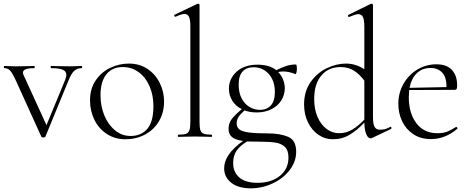

<svg xmlns="http://www.w3.org/2000/svg" viewBox="-20 -745 2556 1045"><path d="M425 -374Q400 -374 384 -359.5Q368 -345 352 -305L227 -1Q226 3 216 3Q206 3 205 -1L68 -303Q48 -347 35.5 -360.5Q23 -374 4 -374Q1 -374 1 -380Q1 -386 4 -386Q24 -386 35 -385L65 -384L128 -385Q142 -386 166 -386Q169 -386 169 -380Q169 -374 166 -374Q105 -374 105 -350Q105 -343 109 -335L233 -64L335 -311Q341 -328 341 -338Q341 -357 321.5 -365.5Q302 -374 258 -374Q256 -374 256 -380Q256 -386 258 -386Q285 -386 299 -385L359 -384L394 -385Q404 -386 425 -386Q427 -386 427 -380Q427 -374 425 -374Z M470 -198Q470 -263 501.5 -308.5Q533 -354 581.5 -376.5Q630 -399 681 -399Q739 -399 782.5 -370Q826 -341 849.5 -293.5Q873 -246 873 -193Q873 -131 844.5 -84Q816 -37 768 -12Q720 13 663 13Q606 13 562 -15.5Q518 -44 494 -92.5Q470 -141 470 -198ZM815 -167Q815 -227 794 -275.5Q773 -324 735 -352Q697 -380 648 -380Q591 -380 559 -340.5Q527 -301 527 -227Q527 -167 548 -116.5Q569 -66 606 -35.5Q643 -5 691 -5Q749 -5 782 -44Q815 -83 815 -167Z M951 -12Q980 -12 993 -17Q1006 -22 1011 -36.5Q1016 -51 1016 -81V-600Q1016 -637 1009 -653Q1002 -669 984 -669Q968 -669 936 -654H934Q930 -654 928.5 -659Q927 -664 931 -665L1054 -724Q1056 -725 1059 -725Q1061 -725 1063.5 -723Q1066 -721 1066 -718V-81Q1066 -51 1070.5 -37Q1075 -23 1088.5 -17.5Q1102 -12 1131 -12Q1134 -12 1134 -6Q1134 0 1131 0Q1109 0 1095 -1L1041 -2L987 -1Q974 0 951 0Q948 0 948 -6Q948 -12 951 -12Z M1592 81Q1592 134 1557 180Q1522 226 1464.5 253Q1407 280 1345 280Q1277 280 1238.5 249.5Q1200 219 1200 171Q1200 95 1303 22Q1264 17 1244 2Q1224 -13 1224 -44Q1224 -74 1240.5 -96Q1257 -118 1296 -151Q1263 -167 1244.5 -196.5Q1226 -226 1226 -262Q1226 -317 1268 -355Q1310 -393 1382 -393Q1446 -393 1484 -363Q1513 -378 1538 -386Q1563 -394 1591 -394Q1593 -394 1594.5 -387Q1596 -380 1596 -373Q1596 -361 1593.5 -350.5Q1591 -340 1587 -342Q1552 -356 1522 -356Q1508 -356 1494 -353Q1512 -335 1521 -311.5Q1530 -288 1530 -264Q1530 -230 1512 -200Q1494 -170 1459 -151.5Q1424 -133 1377 -133Q1341 -133 1311 -144Q1288 -124 1278 -108Q1268 -92 1268 -74Q1268 -52 1283 -40.5Q1298 -29 1334.5 -24Q1371 -19 1438 -19Q1504 -19 1548 -0.5Q1592 18 1592 81ZM1279 -284Q1279 -239 1296 -208Q1313 -177 1339.5 -162Q1366 -147 1395 -147Q1432 -147 1454 -171Q1476 -195 1476 -244Q1476 -305 1443 -342Q1410 -379 1360 -379Q1322 -379 1300.5 -356Q1279 -333 1279 -284ZM1550 112Q1550 73 1530.5 54.5Q1511 36 1478.5 31Q1446 26 1389 26Q1344 26 1325 25Q1288 47 1268.5 74Q1249 101 1249 142Q1249 192 1282.5 221Q1316 250 1382 250Q1456 250 1503 212.5Q1550 175 1550 112Z M2105 -55Q2109 -55 2110.5 -50Q2112 -45 2108 -43L2005 6Q2001 8 1997 8Q1983 8 1973.5 -14.5Q1964 -37 1963 -78Q1925 -37 1883.5 -12Q1842 13 1791 13Q1749 13 1713.5 -11Q1678 -35 1656.5 -78.5Q1635 -122 1635 -177Q1635 -247 1670 -297.5Q1705 -348 1758 -373.5Q1811 -399 1863 -399Q1916 -399 1963 -368V-599Q1963 -636 1955.5 -652Q1948 -668 1929 -668Q1921 -668 1908.5 -663.5Q1896 -659 1881 -653H1879Q1875 -653 1874 -657.5Q1873 -662 1876 -664L1998 -724Q2000 -725 2003 -725Q2005 -725 2007.5 -723Q2010 -721 2010 -718V-108Q2010 -71 2018.5 -55Q2027 -39 2048 -39Q2079 -39 2103 -54ZM1963 -94V-306Q1937 -341 1906.5 -360.5Q1876 -380 1833 -380Q1768 -380 1729 -334Q1690 -288 1690 -206Q1690 -151 1708 -109Q1726 -67 1757 -43.5Q1788 -20 1826 -20Q1864 -20 1897 -39.5Q1930 -59 1963 -94Z M2463 -54Q2466 -54 2468.5 -50.5Q2471 -47 2469 -44Q2403 12 2326 12Q2269 12 2229 -15Q2189 -42 2168.5 -85.5Q2148 -129 2148 -180Q2148 -239 2176 -288.5Q2204 -338 2251.5 -366.5Q2299 -395 2355 -395Q2411 -395 2439.5 -364.5Q2468 -334 2468 -281Q2468 -267 2465.5 -261.5Q2463 -256 2456 -256L2207 -255Q2205 -231 2205 -216Q2205 -129 2246 -74.5Q2287 -20 2361 -20Q2392 -20 2414 -28.5Q2436 -37 2462 -54ZM2209 -267 2410 -271Q2411 -323 2387.5 -349Q2364 -375 2323 -375Q2278 -375 2248.5 -346.5Q2219 -318 2209 -267Z"/></svg>

Font: Cormorant Garamond Light
Style: Regular
Weight: 300
Designer: Christian Thalmann (Catharsis Fonts)
Version: Version 3.000